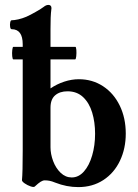

<svg xmlns="http://www.w3.org/2000/svg" viewBox="-20 -745 556 776"><path d="M203.6 -6.8Q189.4 -12.7 179.7 -14.4Q169.9 -16.1 160.9 -16.1Q153.3 -16.1 144.3 -10.5Q135.3 -4.9 120.6 8.8Q116.7 12.7 103.8 8.3Q90.8 3.9 79.6 -3.9Q68.4 -11.7 68.8 -17.1Q71.8 -47.4 71.8 -136.2V-565.9Q71.8 -627 26.9 -627Q22.5 -627 21 -636Q19.5 -645 21.2 -654.1Q22.9 -663.1 26.9 -663.1Q37.1 -663.1 53.7 -666.7Q70.3 -670.4 86.2 -677.2Q102.1 -684.1 125 -697.3Q147.9 -710.4 155.3 -716.3Q161.6 -721.2 166 -723.1Q170.4 -725.1 176 -725.1Q181.6 -725.1 184.8 -721.8Q188 -718.5 188 -711.9Q185.5 -691.9 184.8 -673.1Q184.1 -654.3 184.1 -627V-387.7Q210 -405.3 239.7 -415Q269.5 -424.8 298.8 -424.8Q353.3 -424.8 396.5 -396.5Q439.7 -368.2 464 -318.1Q488.3 -268.1 488.3 -205.1Q488.3 -144.5 464.8 -95.2Q441.4 -45.9 397.7 -17.3Q354 11.2 296.4 11.2Q249.5 11.2 203.6 -6.8ZM364.3 -204.3Q364.3 -251.5 352.5 -290.2Q340.8 -328.9 315.9 -352.5Q290.9 -376 252.9 -376Q221.7 -376 202.9 -359.8Q184.1 -343.7 184.1 -309.5V-149.8Q184.1 -122.6 194.8 -93.9Q205.6 -65.3 225.2 -46.5Q244.9 -27.8 270 -27.8Q297.9 -27.8 319.4 -52.1Q340.8 -76.3 352.5 -116.8Q364.3 -157.2 364.3 -204.3ZM34.1 -555.7H284.5Q287.6 -555.7 288.6 -543Q289.5 -530.3 288.2 -517.6Q286.8 -504.9 283.6 -504.9H34.1Q30.6 -504.9 29.4 -517.6Q28.2 -530.3 29.6 -543Q31 -555.7 34.1 -555.7Z"/></svg>

Font: Junicode Two Beta VF
Style: Regular
Weight: 400
Designer: Peter S. Baker
Foundry: Briery Creek Software
Version: Version 1.031 beta; ttfautohint (v1.8.1.43-b0c9)